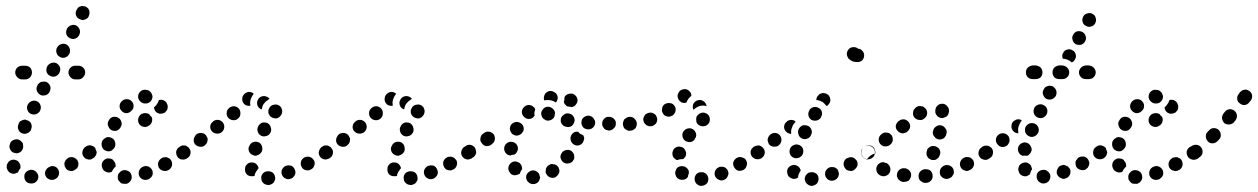

<svg xmlns="http://www.w3.org/2000/svg" viewBox="-20 -578 4135 631"><path d="M82 25H83Q93 25 99 19Q106 12 106 3Q106 -2 104 -6Q102 -10 99 -13Q96 -16 92 -18Q88 -20 83 -20H82Q78 -20 74 -18Q69 -16 66 -13Q63 -10 61 -6Q60 -2 60 3Q60 12 66 19Q73 25 82 25ZM167 7Q170 4 172 0Q174 -4 174 -8Q175 -12 173 -17Q170 -26 162 -30Q154 -34 145 -31L144 -30Q135 -27 131 -19Q126 -11 129 -2Q132 7 141 11Q149 15 158 12H159Q163 10 167 7ZM18 -8Q9 -11 5 -19Q4 -20 4 -21Q2 -25 2 -29Q2 -34 3 -38Q5 -42 8 -46Q10 -49 15 -51Q23 -55 32 -52Q41 -49 45 -40Q45 -40 45 -40Q47 -37 47 -33Q48 -29 47 -25Q43 -20 40 -14Q40 -13 40 -13Q39 -12 38 -11Q36 -10 35 -10Q27 -5 18 -8ZM233 -25Q236 -29 237 -33Q238 -38 238 -42Q237 -46 235 -50Q230 -58 221 -61Q212 -63 204 -59L203 -58Q199 -56 196 -52Q194 -49 192 -44Q191 -40 192 -36Q192 -31 195 -27Q199 -19 208 -17Q217 -14 225 -19L226 -20Q230 -22 233 -25ZM293 -65Q295 -69 296 -73Q297 -77 296 -82Q295 -86 292 -90Q287 -98 278 -99Q269 -101 261 -95H260Q256 -92 254 -88Q252 -85 251 -80Q250 -76 251 -71Q252 -67 255 -63Q257 -60 261 -57Q265 -55 269 -54Q273 -53 278 -54Q282 -55 286 -58L287 -59Q291 -61 293 -65ZM13 -88Q9 -96 13 -105V-106Q16 -115 25 -118Q33 -122 42 -119Q46 -117 49 -114Q53 -111 55 -107Q56 -103 56 -98Q57 -94 55 -90V-89Q53 -84 50 -81Q47 -78 43 -76Q41 -75 39 -75Q37 -74 35 -74Q31 -75 26 -76Q26 -76 26 -76Q25 -76 25 -76Q17 -79 13 -88ZM40 -153Q43 -144 52 -140Q56 -139 60 -138Q65 -138 69 -140Q73 -141 76 -144Q80 -147 82 -151V-153Q86 -161 83 -170Q80 -179 71 -182Q67 -184 63 -185Q58 -185 54 -183Q50 -182 46 -179Q43 -176 41 -171V-170Q37 -162 40 -153ZM70 -217Q73 -208 81 -204Q90 -200 99 -203Q107 -206 112 -214V-215Q116 -224 113 -232Q110 -241 102 -245Q93 -249 85 -246Q76 -243 72 -235L71 -234Q67 -226 70 -217ZM101 -280Q104 -271 113 -266Q117 -264 121 -264Q125 -264 130 -265Q134 -266 137 -269Q141 -272 143 -276V-277Q148 -286 145 -295Q142 -303 134 -308Q130 -310 125 -310Q121 -310 116 -309Q112 -308 109 -305Q105 -302 103 -298V-297Q98 -288 101 -280ZM37 -324Q30 -331 30 -340Q30 -349 37 -356Q44 -362 53 -362H63Q72 -362 79 -356Q85 -349 85 -340Q85 -331 79 -324Q72 -317 63 -317H53Q44 -317 37 -324ZM253 -324Q260 -331 260 -340Q260 -349 253 -356Q247 -362 237 -362H228Q218 -362 212 -356Q205 -349 205 -340Q205 -331 212 -324Q218 -317 228 -317H237Q247 -317 253 -324ZM133 -342Q136 -333 144 -329Q153 -324 162 -327Q170 -330 175 -338V-339Q180 -348 177 -357Q174 -365 166 -370Q158 -374 149 -371Q140 -368 135 -360V-359Q131 -351 133 -342ZM165 -413Q164 -408 166 -404Q167 -400 170 -396Q173 -393 177 -391Q185 -386 194 -389Q203 -392 207 -400L208 -401Q210 -405 210 -410Q211 -414 209 -418Q208 -423 205 -426Q202 -430 198 -432Q190 -436 181 -433Q172 -430 168 -422L167 -421Q165 -417 165 -413ZM198 -466Q201 -457 209 -453Q218 -448 227 -451Q235 -454 240 -462V-463Q245 -472 242 -480Q239 -489 231 -494Q223 -498 214 -495Q205 -492 200 -484V-483Q196 -475 198 -466ZM230 -527Q234 -518 242 -515Q246 -513 250 -512Q255 -512 259 -514Q263 -515 267 -518Q270 -521 272 -525V-526Q276 -535 273 -544Q270 -552 262 -556Q257 -558 253 -558Q249 -559 244 -557Q240 -556 237 -553Q234 -550 232 -546L231 -544Q227 -536 230 -527Z M399 25Q403 23 406 20Q409 17 411 13Q413 9 413 5Q413 -5 407 -12Q400 -18 391 -19H390Q380 -19 374 -12Q367 -6 367 3Q367 8 368 12Q370 16 373 19Q376 23 380 25Q384 26 389 26H390Q395 27 399 25ZM474 7Q478 4 480 0Q482 -4 482 -8Q482 -13 481 -17Q477 -26 469 -30Q461 -34 452 -31L450 -30Q442 -27 438 -19Q434 -10 437 -1Q440 7 448 11Q457 15 465 12H467Q471 10 474 7ZM336 -11Q331 -12 327 -14Q323 -16 320 -19Q317 -23 316 -27Q316 -28 315 -29Q313 -38 317 -46Q322 -54 331 -57Q335 -58 339 -57Q344 -57 348 -55Q352 -53 354 -49Q357 -46 359 -41Q359 -41 359 -40Q360 -38 360 -35Q360 -33 360 -30Q359 -29 358 -29Q351 -22 348 -14Q347 -13 346 -13Q345 -12 344 -12Q340 -11 336 -11ZM545 -33Q547 -42 543 -50Q541 -54 537 -57Q533 -59 529 -61Q525 -62 520 -61Q516 -61 512 -59L511 -58Q503 -53 500 -44Q498 -35 502 -27Q507 -19 516 -17Q525 -14 533 -19H534Q542 -24 545 -33ZM605 -73Q606 -82 601 -90Q596 -97 586 -99Q577 -100 570 -95L568 -94Q561 -89 559 -80Q558 -71 563 -63Q565 -59 569 -57Q573 -54 577 -54Q582 -53 586 -54Q591 -55 594 -57L595 -58Q603 -64 605 -73ZM294 -66Q297 -69 297 -74Q298 -76 298 -77Q298 -79 297 -81Q294 -86 293 -92Q290 -95 287 -97Q283 -99 279 -100Q275 -101 270 -100Q266 -99 262 -96L261 -95Q257 -93 255 -89Q253 -85 252 -81Q251 -77 252 -72Q253 -68 256 -64Q261 -56 270 -55Q279 -53 287 -59H288Q292 -62 294 -66ZM318 -90Q323 -83 333 -81Q337 -80 341 -81Q346 -82 349 -85Q353 -88 355 -91Q358 -95 359 -100V-101Q360 -110 355 -118Q350 -125 340 -127Q331 -129 324 -123Q316 -118 314 -109V-107Q313 -98 318 -90ZM336 -163Q339 -154 347 -150Q356 -146 365 -149Q373 -153 377 -161L378 -163Q382 -171 378 -180Q375 -188 367 -192Q358 -196 349 -193Q341 -190 337 -181L336 -180Q332 -171 336 -163ZM479 -177Q482 -186 478 -194Q474 -197 472 -200Q471 -201 471 -202Q466 -206 459 -206Q453 -207 447 -204H446Q438 -199 435 -191Q432 -182 436 -173Q440 -165 449 -162Q458 -159 466 -163L467 -164Q476 -168 479 -177ZM530 -234Q529 -238 526 -242Q524 -245 520 -247Q516 -250 511 -250Q509 -250 507 -250Q504 -250 502 -249Q502 -249 502 -248Q499 -239 493 -232Q490 -228 486 -225Q487 -217 492 -211Q497 -206 505 -204Q509 -204 514 -205Q518 -206 522 -208Q525 -211 528 -215Q530 -218 531 -223Q531 -224 531 -225Q532 -230 530 -234ZM373 -229Q373 -220 380 -213Q383 -210 387 -208Q391 -206 395 -206Q400 -206 404 -208Q408 -210 411 -213L412 -214Q419 -220 419 -230Q419 -239 412 -246Q406 -252 397 -252Q387 -252 381 -246L380 -245Q373 -238 373 -229ZM439 -275Q433 -267 434 -258Q435 -249 443 -243Q450 -237 459 -238H461Q470 -239 476 -246Q482 -254 481 -263Q480 -267 478 -271Q476 -275 472 -278Q469 -281 465 -282Q460 -283 456 -283H454Q445 -282 439 -275Z M873 27Q877 25 880 21Q882 18 884 13Q885 9 884 4Q883 -5 876 -11Q868 -16 859 -15H858Q849 -14 843 -7Q837 1 839 10Q839 14 841 18Q843 22 847 25Q851 28 855 29Q859 30 864 30H865Q869 29 873 27ZM944 4Q947 1 949 -3Q951 -7 951 -12Q951 -16 949 -20Q946 -29 938 -33Q929 -36 920 -33H919Q915 -31 912 -28Q909 -25 907 -21Q905 -17 905 -12Q905 -8 907 -3Q910 5 919 9Q927 13 936 9H937Q941 7 944 4ZM793 -3Q786 -9 785 -19Q785 -19 785 -20Q785 -24 786 -29Q787 -33 790 -36Q793 -40 797 -42Q801 -44 805 -44Q814 -45 821 -40Q828 -34 830 -25Q827 -23 826 -20Q820 -13 817 -4Q817 -2 817 0Q815 0 813 1Q812 1 810 1Q801 2 793 -3ZM1013 -34Q1016 -43 1012 -51Q1009 -55 1006 -58Q1003 -61 998 -62Q994 -64 990 -63Q985 -63 981 -61L980 -60Q972 -56 969 -47Q967 -38 971 -30Q973 -26 976 -23Q980 -20 984 -19Q988 -18 993 -18Q997 -18 1001 -21H1002Q1010 -25 1013 -34ZM1073 -73Q1075 -82 1069 -90Q1067 -94 1063 -96Q1059 -98 1055 -99Q1050 -100 1046 -99Q1042 -98 1038 -95H1037Q1030 -89 1028 -80Q1026 -71 1032 -63Q1034 -60 1038 -57Q1042 -55 1047 -54Q1051 -53 1055 -55Q1060 -56 1063 -58L1064 -59Q1072 -64 1073 -73ZM603 -65Q605 -69 606 -74Q607 -78 606 -82Q605 -87 602 -90Q600 -94 596 -96Q592 -99 588 -100Q583 -100 579 -100Q575 -99 571 -96L570 -95Q563 -90 561 -81Q559 -72 565 -64Q567 -60 571 -58Q575 -56 579 -55Q583 -54 588 -55Q592 -56 596 -59H597Q600 -62 603 -65ZM799 -79Q803 -71 812 -68Q816 -66 821 -66Q825 -67 829 -69Q833 -71 836 -74Q839 -77 841 -81V-82Q843 -87 842 -91Q842 -95 840 -100Q838 -104 835 -107Q832 -110 828 -111Q819 -114 810 -110Q802 -106 799 -97L798 -96Q795 -88 799 -79ZM659 -107Q662 -111 662 -116Q663 -120 662 -124Q660 -129 658 -132Q652 -140 643 -141Q634 -142 626 -137L625 -136Q622 -133 620 -129Q617 -125 617 -121Q616 -117 617 -112Q618 -108 621 -104Q627 -97 636 -96Q645 -94 653 -100V-101Q657 -103 659 -107ZM827 -146Q829 -137 838 -132Q846 -128 855 -131Q864 -133 868 -141L869 -142Q873 -150 870 -159Q868 -168 860 -173Q851 -177 842 -175Q834 -172 829 -164V-163Q824 -155 827 -146ZM717 -159Q718 -168 712 -176Q706 -183 697 -184Q688 -185 680 -179V-178Q672 -173 671 -163Q670 -154 676 -147Q682 -140 691 -139Q701 -138 708 -143L709 -144Q716 -150 717 -159ZM770 -204Q771 -214 765 -221Q759 -228 749 -229Q740 -229 733 -223L732 -222Q725 -216 725 -207Q724 -198 730 -191Q736 -184 746 -183Q755 -182 762 -188L763 -189Q770 -195 770 -204ZM862 -216Q862 -212 862 -207Q863 -203 866 -199Q868 -195 872 -193Q880 -188 889 -189Q898 -191 903 -199L904 -200Q906 -203 907 -208Q908 -212 907 -217Q906 -221 904 -225Q901 -228 898 -231Q890 -236 881 -234Q872 -233 866 -225V-224Q863 -220 862 -216ZM860 -249Q863 -252 866 -253Q864 -255 862 -257Q860 -258 858 -260H857Q849 -264 840 -261Q831 -258 827 -249Q823 -241 826 -232Q829 -223 838 -219H839Q839 -219 839 -219Q840 -219 840 -218Q840 -220 841 -221Q842 -230 847 -237L848 -238Q853 -245 860 -249ZM776 -252Q776 -262 782 -268L783 -269Q789 -275 798 -276Q807 -276 814 -270Q810 -265 807 -259Q803 -251 802 -243Q802 -236 803 -231Q798 -229 792 -231Q786 -232 782 -237Q776 -243 776 -252Z M1341 27Q1345 25 1348 21Q1350 18 1352 13Q1353 9 1352 4Q1351 -5 1344 -11Q1336 -16 1327 -15H1326Q1317 -14 1311 -7Q1305 1 1307 10Q1307 14 1309 18Q1311 22 1315 25Q1319 28 1323 29Q1327 30 1332 30H1333Q1337 29 1341 27ZM1412 4Q1415 1 1417 -3Q1419 -7 1419 -12Q1419 -16 1417 -20Q1414 -29 1406 -33Q1397 -36 1388 -33H1387Q1383 -31 1380 -28Q1377 -25 1375 -21Q1373 -17 1373 -12Q1373 -8 1375 -3Q1378 5 1387 9Q1395 13 1404 9H1405Q1409 7 1412 4ZM1261 -3Q1254 -9 1253 -19Q1253 -19 1253 -20Q1253 -24 1254 -29Q1255 -33 1258 -36Q1261 -40 1265 -42Q1269 -44 1273 -44Q1282 -45 1289 -40Q1296 -34 1298 -25Q1295 -23 1294 -20Q1288 -13 1285 -4Q1285 -2 1285 0Q1283 0 1281 1Q1280 1 1278 1Q1269 2 1261 -3ZM1481 -34Q1484 -43 1480 -51Q1477 -55 1474 -58Q1471 -61 1466 -62Q1462 -64 1458 -63Q1453 -63 1449 -61L1448 -60Q1440 -56 1437 -47Q1435 -38 1439 -30Q1441 -26 1444 -23Q1448 -20 1452 -19Q1456 -18 1461 -18Q1465 -18 1469 -21H1470Q1478 -25 1481 -34ZM1541 -73Q1543 -82 1537 -90Q1535 -94 1531 -96Q1527 -98 1523 -99Q1518 -100 1514 -99Q1510 -98 1506 -95H1505Q1498 -89 1496 -80Q1494 -71 1500 -63Q1502 -60 1506 -57Q1510 -55 1515 -54Q1519 -53 1523 -55Q1528 -56 1531 -58L1532 -59Q1540 -64 1541 -73ZM1071 -65Q1073 -69 1074 -74Q1075 -78 1074 -82Q1073 -87 1070 -90Q1068 -94 1064 -96Q1060 -99 1056 -100Q1051 -100 1047 -100Q1043 -99 1039 -96L1038 -95Q1031 -90 1029 -81Q1027 -72 1033 -64Q1035 -60 1039 -58Q1043 -56 1047 -55Q1051 -54 1056 -55Q1060 -56 1064 -59H1065Q1068 -62 1071 -65ZM1267 -79Q1271 -71 1280 -68Q1284 -66 1289 -66Q1293 -67 1297 -69Q1301 -71 1304 -74Q1307 -77 1309 -81V-82Q1311 -87 1310 -91Q1310 -95 1308 -100Q1306 -104 1303 -107Q1300 -110 1296 -111Q1287 -114 1278 -110Q1270 -106 1267 -97L1266 -96Q1263 -88 1267 -79ZM1127 -107Q1130 -111 1130 -116Q1131 -120 1130 -124Q1128 -129 1126 -132Q1120 -140 1111 -141Q1102 -142 1094 -137L1093 -136Q1090 -133 1088 -129Q1085 -125 1085 -121Q1084 -117 1085 -112Q1086 -108 1089 -104Q1095 -97 1104 -96Q1113 -94 1121 -100V-101Q1125 -103 1127 -107ZM1295 -146Q1297 -137 1306 -132Q1314 -128 1323 -131Q1332 -133 1336 -141L1337 -142Q1341 -150 1338 -159Q1336 -168 1328 -173Q1319 -177 1310 -175Q1302 -172 1297 -164V-163Q1292 -155 1295 -146ZM1185 -159Q1186 -168 1180 -176Q1174 -183 1165 -184Q1156 -185 1148 -179V-178Q1140 -173 1139 -163Q1138 -154 1144 -147Q1150 -140 1159 -139Q1169 -138 1176 -143L1177 -144Q1184 -150 1185 -159ZM1238 -204Q1239 -214 1233 -221Q1227 -228 1217 -229Q1208 -229 1201 -223L1200 -222Q1193 -216 1193 -207Q1192 -198 1198 -191Q1204 -184 1214 -183Q1223 -182 1230 -188L1231 -189Q1238 -195 1238 -204ZM1330 -216Q1330 -212 1330 -207Q1331 -203 1334 -199Q1336 -195 1340 -193Q1348 -188 1357 -189Q1366 -191 1371 -199L1372 -200Q1374 -203 1375 -208Q1376 -212 1375 -217Q1374 -221 1372 -225Q1369 -228 1366 -231Q1358 -236 1349 -234Q1340 -233 1334 -225V-224Q1331 -220 1330 -216ZM1328 -249Q1331 -252 1334 -253Q1332 -255 1330 -257Q1328 -258 1326 -260H1325Q1317 -264 1308 -261Q1299 -258 1295 -249Q1291 -241 1294 -232Q1297 -223 1306 -219H1307Q1307 -219 1307 -219Q1308 -219 1308 -218Q1308 -220 1309 -221Q1310 -230 1315 -237L1316 -238Q1321 -245 1328 -249ZM1244 -252Q1244 -262 1250 -268L1251 -269Q1257 -275 1266 -276Q1275 -276 1282 -270Q1278 -265 1275 -259Q1271 -251 1270 -243Q1270 -236 1271 -231Q1266 -229 1260 -231Q1254 -232 1250 -237Q1244 -243 1244 -252Z M1748 21Q1741 27 1732 27H1731Q1727 27 1723 25Q1719 24 1716 20Q1712 17 1711 13Q1709 9 1709 4Q1709 -5 1716 -11Q1723 -18 1732 -18Q1737 -18 1741 -16Q1745 -14 1748 -11Q1749 -10 1750 -9Q1751 -8 1752 -6Q1753 -2 1754 2Q1754 3 1755 3Q1755 4 1755 5Q1754 14 1748 21ZM1814 -4Q1817 -7 1818 -12Q1819 -16 1818 -21Q1817 -25 1815 -29Q1814 -29 1814 -30Q1813 -31 1812 -32Q1812 -32 1812 -32Q1810 -35 1807 -36Q1804 -38 1800 -38Q1796 -39 1792 -39Q1787 -38 1784 -35H1783Q1779 -33 1777 -29Q1774 -25 1774 -21Q1773 -16 1773 -12Q1774 -8 1777 -4Q1782 4 1791 6Q1800 8 1808 3V2Q1812 0 1814 -4ZM1678 -3Q1674 -2 1670 -2Q1665 -3 1661 -5Q1658 -8 1655 -11V-12Q1649 -19 1651 -29Q1653 -38 1660 -43Q1664 -46 1668 -47Q1672 -48 1677 -47Q1681 -46 1685 -44Q1689 -42 1691 -38H1692Q1694 -34 1695 -30Q1696 -26 1696 -22Q1692 -18 1690 -12Q1689 -10 1689 -8Q1688 -8 1688 -7Q1687 -7 1686 -6Q1683 -4 1678 -3ZM1863 -49V-50Q1866 -53 1867 -57Q1868 -62 1867 -66Q1867 -71 1864 -75Q1862 -78 1859 -81Q1851 -87 1842 -85Q1833 -84 1827 -77V-76Q1821 -69 1822 -60Q1824 -51 1831 -45Q1839 -39 1848 -41Q1857 -42 1863 -49ZM1541 -67Q1544 -71 1545 -75Q1545 -80 1544 -84Q1543 -89 1541 -92Q1536 -100 1526 -102Q1517 -103 1510 -98L1506 -95Q1502 -93 1500 -89Q1498 -85 1497 -81Q1496 -77 1497 -72Q1498 -68 1501 -64Q1506 -56 1515 -55Q1524 -53 1532 -59L1535 -61Q1539 -63 1541 -67ZM1642 -75Q1636 -83 1637 -92Q1638 -101 1645 -107Q1653 -113 1662 -112Q1671 -111 1677 -104Q1683 -97 1682 -88V-87Q1681 -82 1678 -77Q1675 -72 1670 -70Q1666 -69 1662 -69Q1660 -68 1658 -67Q1658 -67 1658 -67Q1658 -67 1657 -67Q1648 -68 1642 -75ZM1603 -111Q1606 -115 1606 -119Q1607 -124 1606 -128Q1605 -133 1603 -136Q1600 -140 1596 -142Q1592 -145 1588 -145Q1584 -146 1579 -145Q1575 -144 1571 -141L1568 -139Q1560 -134 1559 -124Q1557 -115 1563 -108Q1568 -100 1577 -98Q1586 -97 1594 -102L1597 -105Q1601 -107 1603 -111ZM1898 -115V-116Q1900 -120 1900 -124Q1899 -129 1897 -133Q1895 -134 1894 -135Q1885 -138 1880 -145Q1879 -145 1878 -145Q1871 -146 1865 -142Q1858 -137 1856 -130Q1854 -126 1855 -121Q1855 -117 1857 -113Q1859 -109 1862 -106Q1865 -103 1870 -101Q1878 -98 1887 -102Q1895 -106 1898 -115ZM1657 -148Q1654 -156 1658 -165Q1662 -173 1671 -176Q1680 -179 1688 -175Q1697 -171 1700 -162Q1703 -154 1699 -145H1698Q1695 -138 1688 -135Q1681 -131 1673 -133Q1672 -133 1671 -134Q1670 -134 1670 -134Q1669 -134 1668 -135Q1660 -139 1657 -148ZM2058 -150Q2062 -152 2066 -155Q2069 -158 2070 -162Q2072 -167 2072 -171Q2072 -180 2066 -187Q2059 -193 2050 -194H2049Q2045 -194 2041 -192Q2037 -190 2033 -187Q2030 -184 2029 -180Q2027 -175 2027 -171Q2027 -167 2029 -162Q2030 -158 2033 -155Q2037 -152 2041 -150Q2045 -149 2049 -149H2050Q2054 -148 2058 -150ZM1997 -156Q2004 -162 2004 -171Q2004 -176 2003 -180Q2001 -184 1998 -187Q1995 -191 1991 -192Q1987 -194 1982 -194Q1972 -195 1966 -188Q1959 -182 1959 -172Q1959 -168 1960 -164Q1962 -160 1965 -156Q1968 -153 1972 -151Q1976 -150 1981 -149Q1990 -149 1997 -156ZM1928 -158Q1935 -164 1936 -173Q1936 -178 1935 -182Q1933 -186 1930 -190Q1928 -193 1924 -195Q1920 -197 1915 -198Q1905 -198 1898 -192Q1891 -186 1891 -177Q1890 -172 1892 -168Q1893 -164 1896 -160Q1899 -157 1903 -155Q1907 -153 1911 -153H1912Q1921 -152 1928 -158ZM1859 -164Q1866 -170 1868 -179Q1869 -183 1868 -188Q1867 -192 1864 -196Q1862 -200 1858 -202Q1854 -204 1850 -205H1849Q1840 -207 1833 -201Q1825 -196 1823 -187Q1823 -182 1823 -178Q1824 -174 1827 -170Q1830 -166 1833 -164Q1837 -162 1842 -161Q1851 -159 1859 -164ZM1785 -182Q1776 -180 1769 -186H1768Q1761 -191 1759 -201Q1757 -210 1763 -217Q1768 -225 1777 -227Q1787 -228 1794 -223Q1800 -219 1803 -212Q1805 -206 1803 -199Q1803 -197 1802 -195Q1802 -194 1801 -193Q1801 -192 1800 -191Q1795 -184 1785 -182ZM1734 -194Q1727 -187 1718 -187Q1709 -187 1702 -194Q1695 -201 1695 -210Q1695 -219 1702 -226Q1709 -233 1718 -233Q1727 -233 1734 -226Q1736 -225 1737 -223Q1738 -221 1739 -219Q1738 -217 1738 -215Q1735 -206 1737 -198Q1736 -197 1735 -196Q1735 -195 1734 -194ZM1842 -230Q1839 -233 1836 -236Q1834 -239 1833 -243Q1835 -248 1835 -254Q1835 -256 1835 -258Q1836 -259 1836 -260Q1837 -261 1837 -262Q1843 -269 1852 -270Q1861 -272 1869 -266Q1876 -261 1878 -251Q1879 -242 1873 -235Q1871 -231 1867 -229Q1864 -227 1859 -226Q1856 -227 1853 -227Q1849 -228 1845 -228Q1844 -228 1844 -229Q1843 -229 1842 -230ZM1770 -267Q1774 -275 1783 -278Q1792 -281 1800 -276Q1809 -272 1812 -263Q1813 -259 1813 -255Q1812 -250 1810 -246Q1810 -245 1809 -244Q1808 -242 1807 -241Q1800 -246 1792 -248Q1783 -250 1774 -249Q1771 -248 1769 -248Q1769 -248 1769 -249Q1769 -249 1768 -249Q1766 -258 1770 -267Z M2296 30Q2300 28 2303 25Q2306 22 2307 17Q2308 13 2308 9Q2307 -1 2300 -7Q2293 -13 2284 -12H2283Q2274 -12 2268 -5Q2262 3 2263 12Q2263 16 2265 20Q2267 24 2270 27Q2274 30 2278 32Q2282 33 2287 33Q2292 32 2296 30ZM2372 0Q2376 -8 2372 -17Q2371 -21 2367 -24Q2364 -27 2360 -29Q2356 -30 2351 -30Q2347 -30 2343 -29L2342 -28Q2334 -25 2330 -16Q2327 -7 2330 1Q2332 5 2335 8Q2338 11 2343 13Q2347 15 2351 15Q2356 15 2360 13Q2369 9 2372 0ZM2222 13Q2212 13 2206 7L2205 6Q2202 3 2201 -1Q2199 -5 2199 -10Q2199 -14 2201 -18Q2202 -22 2205 -26Q2212 -32 2221 -32Q2231 -32 2237 -26L2238 -25Q2241 -22 2243 -18Q2244 -14 2244 -9Q2244 -9 2244 -9Q2244 -9 2244 -9Q2243 -6 2242 -3Q2241 0 2241 3Q2240 4 2239 5Q2238 6 2238 7Q2231 13 2222 13ZM2434 -34Q2437 -43 2432 -51Q2430 -55 2426 -58Q2422 -60 2418 -61Q2414 -62 2409 -62Q2405 -61 2401 -59Q2393 -54 2390 -45Q2388 -36 2393 -28Q2395 -24 2399 -21Q2402 -18 2406 -17Q2411 -16 2415 -17Q2420 -18 2424 -20Q2432 -25 2434 -34ZM2198 -56Q2194 -59 2192 -63Q2190 -67 2190 -71Q2189 -76 2191 -80V-81Q2194 -90 2202 -94Q2210 -98 2219 -95Q2224 -94 2227 -91Q2230 -88 2232 -84Q2234 -80 2235 -76Q2235 -71 2234 -67Q2233 -63 2230 -60Q2228 -57 2225 -55Q2223 -55 2221 -55Q2213 -55 2206 -52Q2206 -52 2206 -52Q2205 -52 2205 -52Q2201 -53 2198 -56ZM2483 -58V-59Q2491 -64 2492 -73Q2494 -82 2488 -90Q2486 -94 2482 -96Q2478 -98 2474 -99Q2469 -100 2465 -99Q2461 -98 2457 -95Q2449 -90 2447 -81Q2446 -71 2451 -64Q2454 -60 2458 -58Q2461 -55 2466 -55Q2470 -54 2474 -55Q2479 -56 2483 -58ZM2223 -139Q2222 -135 2223 -130Q2223 -126 2226 -122Q2228 -118 2232 -115Q2235 -113 2240 -112Q2244 -111 2248 -111Q2253 -112 2257 -114Q2260 -116 2263 -120V-121Q2269 -128 2268 -137Q2266 -146 2259 -152Q2251 -158 2242 -156Q2233 -155 2227 -147Q2224 -143 2223 -139ZM2059 -150Q2063 -152 2067 -155Q2070 -158 2071 -162Q2073 -167 2073 -171Q2073 -180 2066 -187Q2060 -194 2051 -194L2050 -193Q2045 -193 2041 -192Q2037 -190 2034 -187Q2031 -184 2029 -180Q2027 -175 2028 -171Q2028 -162 2034 -155Q2041 -148 2050 -148L2051 -149Q2055 -149 2059 -150ZM2269 -194Q2268 -190 2268 -185Q2268 -181 2269 -176Q2271 -172 2274 -169Q2281 -163 2290 -163Q2300 -163 2306 -169L2307 -170Q2313 -176 2313 -186Q2313 -195 2307 -201Q2303 -205 2299 -206Q2295 -208 2291 -208Q2286 -208 2282 -206Q2278 -205 2275 -201H2274Q2271 -198 2269 -194ZM2138 -176Q2142 -185 2138 -194Q2137 -198 2134 -201Q2131 -204 2126 -206Q2122 -208 2118 -208Q2113 -208 2109 -206Q2105 -205 2101 -202Q2098 -198 2096 -194Q2094 -190 2094 -186Q2094 -181 2096 -177Q2097 -173 2101 -170Q2104 -166 2108 -165Q2112 -163 2116 -163Q2121 -163 2125 -164L2126 -165Q2134 -168 2138 -176ZM2200 -213Q2202 -222 2197 -230Q2194 -234 2191 -236Q2187 -239 2182 -239Q2178 -240 2174 -239Q2169 -239 2166 -236H2165Q2157 -231 2156 -221Q2154 -212 2159 -205Q2161 -201 2165 -198Q2169 -196 2173 -195Q2178 -194 2182 -195Q2186 -196 2190 -198L2191 -199Q2198 -204 2200 -213ZM2276 -249Q2285 -251 2292 -245H2293Q2297 -242 2299 -238Q2302 -234 2302 -229Q2297 -231 2291 -231Q2281 -231 2273 -227Q2265 -223 2259 -217Q2256 -223 2257 -229Q2257 -235 2261 -240Q2267 -248 2276 -249ZM2207 -260Q2206 -269 2212 -276V-277Q2218 -284 2228 -285Q2237 -286 2244 -280Q2247 -277 2250 -273Q2252 -269 2252 -265Q2252 -264 2252 -264Q2252 -264 2252 -263Q2247 -259 2243 -254Q2238 -248 2236 -241Q2231 -239 2225 -240Q2219 -241 2215 -245Q2208 -251 2207 -260Z M2658 30Q2662 28 2665 25Q2668 21 2669 17Q2671 13 2670 8Q2670 -1 2663 -7Q2655 -13 2646 -12H2645Q2641 -12 2637 -10Q2633 -8 2630 -4Q2627 -1 2626 3Q2624 8 2625 12Q2626 21 2633 27Q2640 33 2649 33H2650Q2654 32 2658 30ZM2735 2Q2739 -7 2735 -15Q2734 -20 2731 -23Q2727 -26 2723 -28Q2719 -29 2715 -29Q2710 -29 2706 -28L2705 -27Q2697 -24 2693 -15Q2690 -7 2693 2Q2695 6 2698 9Q2701 13 2705 14Q2709 16 2714 16Q2718 16 2723 14Q2732 10 2735 2ZM2588 10Q2583 9 2579 7Q2575 5 2572 2Q2569 -2 2568 -6Q2568 -6 2568 -7Q2565 -16 2569 -24Q2574 -32 2583 -35Q2592 -38 2600 -33Q2608 -29 2611 -20Q2611 -20 2611 -20Q2611 -19 2611 -18Q2611 -18 2611 -17Q2607 -11 2604 -3Q2603 1 2603 5Q2601 6 2600 7Q2598 8 2596 9Q2592 10 2588 10ZM2798 -34Q2800 -43 2795 -51Q2792 -54 2789 -57Q2785 -60 2781 -61Q2777 -62 2772 -61Q2768 -60 2764 -58H2763Q2755 -53 2753 -44Q2751 -35 2756 -27Q2758 -23 2762 -20Q2765 -18 2770 -17Q2774 -16 2779 -16Q2783 -17 2787 -19V-20Q2795 -25 2798 -34ZM2855 -73Q2857 -82 2851 -90Q2849 -94 2845 -96Q2841 -98 2837 -99Q2832 -100 2828 -99Q2824 -98 2820 -95Q2812 -90 2810 -81Q2809 -71 2814 -64Q2817 -60 2820 -58Q2824 -55 2829 -54Q2833 -54 2837 -55Q2842 -56 2845 -58L2846 -59Q2854 -64 2855 -73ZM2490 -65Q2492 -69 2493 -73Q2494 -78 2493 -82Q2492 -87 2489 -90Q2487 -94 2483 -96Q2479 -99 2475 -100Q2470 -100 2466 -99Q2461 -98 2458 -96H2457Q2454 -93 2451 -89Q2449 -85 2448 -81Q2447 -77 2448 -72Q2449 -68 2451 -64Q2454 -61 2458 -58Q2462 -56 2466 -55Q2470 -54 2475 -55Q2479 -56 2483 -58V-59Q2487 -61 2490 -65ZM2577 -70Q2573 -79 2576 -88Q2579 -97 2588 -101Q2596 -105 2605 -102Q2609 -101 2612 -98Q2616 -95 2618 -91Q2620 -87 2620 -82Q2620 -78 2619 -74V-73Q2616 -66 2610 -62Q2604 -58 2597 -58Q2595 -58 2593 -58Q2592 -58 2592 -58Q2591 -59 2591 -59Q2590 -59 2590 -59Q2581 -62 2577 -70ZM2548 -116Q2549 -125 2544 -132Q2538 -140 2529 -141Q2520 -142 2512 -136Q2508 -133 2506 -129Q2504 -126 2503 -121Q2502 -117 2504 -112Q2505 -108 2507 -104Q2513 -97 2522 -96Q2532 -95 2539 -100L2540 -101Q2547 -107 2548 -116ZM2604 -137Q2606 -128 2615 -123Q2623 -119 2632 -122Q2641 -125 2645 -133V-134Q2650 -142 2647 -151Q2644 -160 2636 -164Q2627 -168 2618 -166Q2610 -163 2605 -154Q2601 -146 2604 -137ZM2595 -178Q2593 -180 2590 -182Q2586 -183 2583 -184Q2578 -184 2574 -183Q2570 -182 2566 -179V-178Q2558 -173 2557 -163Q2556 -154 2562 -147Q2565 -143 2569 -141Q2573 -139 2577 -138Q2578 -138 2579 -138Q2579 -138 2580 -138Q2580 -143 2580 -148Q2581 -156 2585 -164V-165Q2589 -172 2595 -178ZM2637 -198Q2639 -189 2647 -184Q2655 -180 2664 -182Q2673 -184 2678 -192V-193Q2683 -201 2681 -210Q2679 -219 2671 -223Q2663 -228 2654 -226Q2645 -224 2640 -216V-215Q2635 -207 2637 -198ZM2665 -259Q2667 -263 2671 -266V-267Q2675 -270 2679 -271Q2683 -273 2687 -272Q2692 -272 2696 -270Q2700 -268 2703 -265Q2709 -258 2709 -248Q2708 -239 2701 -233V-232Q2700 -232 2699 -231Q2698 -230 2696 -230Q2696 -230 2695 -231Q2690 -238 2683 -243Q2675 -247 2667 -249Q2665 -249 2663 -249Q2663 -249 2663 -250Q2663 -250 2663 -251Q2663 -255 2665 -259ZM2814 -411Q2820 -405 2820 -396Q2820 -387 2814 -380Q2807 -374 2798 -374Q2790 -374 2783 -376Q2776 -379 2770 -384Q2764 -391 2763 -400Q2763 -409 2769 -416Q2775 -423 2784 -423Q2793 -424 2800 -418Q2808 -418 2814 -411Z M3040 15Q3046 8 3045 -1Q3045 -6 3043 -10Q3041 -14 3038 -17Q3034 -20 3030 -21Q3026 -22 3021 -22H3020Q3010 -21 3004 -14Q2998 -7 2999 2Q2999 7 3001 11Q3003 15 3006 17Q3010 20 3014 22Q3018 23 3023 23H3025Q3034 22 3040 15ZM2958 19Q2962 18 2966 16Q2969 13 2971 9Q2974 5 2974 1Q2976 -8 2970 -16Q2964 -23 2955 -25H2953Q2944 -26 2937 -21Q2929 -15 2928 -6Q2927 -1 2928 3Q2930 7 2932 11Q2935 14 2939 17Q2943 19 2947 20H2949Q2953 20 2958 19ZM3107 4Q3110 1 3112 -3Q3115 -6 3115 -11Q3115 -15 3114 -20Q3111 -29 3103 -33Q3095 -37 3086 -35L3084 -34Q3080 -33 3077 -30Q3073 -27 3071 -23Q3069 -19 3069 -15Q3068 -10 3069 -6Q3072 3 3080 7Q3089 12 3097 9L3099 8Q3103 7 3107 4ZM2891 0Q2900 -3 2904 -11Q2908 -20 2905 -29Q2902 -37 2894 -42H2892Q2888 -44 2884 -45Q2879 -45 2875 -44Q2871 -42 2867 -39Q2864 -36 2862 -32Q2858 -24 2861 -15Q2864 -6 2872 -2L2874 -1Q2882 3 2891 0ZM3180 -33Q3183 -41 3179 -50Q3177 -54 3173 -57Q3170 -60 3166 -61Q3161 -62 3157 -62Q3153 -62 3149 -60L3147 -59Q3139 -55 3136 -46Q3133 -37 3137 -29Q3139 -25 3142 -22Q3145 -19 3150 -18Q3154 -16 3158 -16Q3163 -17 3167 -19L3169 -20Q3177 -24 3180 -33ZM3026 -67Q3029 -58 3038 -54Q3042 -52 3046 -52Q3051 -52 3055 -53Q3059 -55 3062 -58Q3066 -61 3067 -65L3068 -67Q3072 -75 3069 -84Q3066 -92 3057 -96Q3053 -98 3049 -98Q3044 -99 3040 -97Q3036 -96 3033 -93Q3029 -90 3027 -86V-84Q3023 -75 3026 -67ZM3242 -72Q3243 -81 3238 -89Q3233 -97 3223 -98Q3214 -100 3207 -94L3205 -93Q3202 -91 3199 -87Q3197 -83 3196 -79Q3195 -74 3196 -70Q3197 -66 3200 -62Q3202 -58 3206 -56Q3210 -54 3214 -53Q3219 -52 3223 -53Q3227 -54 3231 -57L3233 -58Q3240 -63 3242 -72ZM2811 -72Q2810 -77 2811 -81Q2812 -85 2814 -89Q2816 -93 2820 -95L2822 -96Q2829 -102 2838 -100Q2848 -99 2853 -91Q2855 -87 2856 -83Q2857 -79 2857 -74Q2849 -72 2843 -68Q2836 -64 2831 -57Q2830 -56 2830 -55Q2825 -55 2821 -58Q2817 -60 2815 -64Q2812 -68 2811 -72ZM2914 -117Q2915 -126 2910 -134Q2907 -137 2903 -140Q2899 -142 2895 -142Q2890 -143 2886 -142Q2882 -141 2878 -138L2877 -137Q2869 -131 2868 -122Q2867 -113 2872 -106Q2878 -98 2887 -97Q2896 -96 2904 -101L2905 -102Q2913 -108 2914 -117ZM3046 -147V-146Q3044 -137 3050 -130Q3055 -122 3064 -120Q3068 -119 3073 -120Q3077 -121 3081 -123Q3085 -126 3087 -130Q3090 -133 3090 -138L3091 -140Q3093 -149 3087 -156Q3082 -164 3073 -166Q3064 -168 3056 -162Q3048 -157 3047 -148ZM2971 -160Q2972 -170 2966 -177Q2963 -181 2959 -183Q2956 -185 2951 -186Q2947 -186 2942 -185Q2938 -184 2935 -181L2933 -180Q2926 -174 2924 -165Q2923 -156 2929 -149Q2932 -145 2936 -143Q2939 -141 2944 -140Q2948 -139 2953 -141Q2957 -142 2961 -144L2962 -146Q2969 -151 2971 -160ZM3027 -204Q3028 -214 3022 -221Q3019 -224 3015 -227Q3011 -229 3007 -229Q3003 -230 2998 -229Q2994 -228 2990 -225L2989 -224Q2986 -221 2983 -217Q2981 -213 2981 -209Q2980 -204 2981 -200Q2982 -196 2985 -192Q2991 -185 3000 -184Q3010 -182 3017 -188L3018 -189Q3026 -195 3027 -204ZM3055 -205Q3057 -200 3060 -197Q3063 -194 3067 -192Q3071 -190 3076 -190Q3080 -190 3084 -192Q3088 -193 3092 -196Q3095 -199 3097 -204Q3098 -208 3099 -212V-214Q3099 -223 3092 -230Q3086 -237 3077 -237Q3067 -237 3061 -231Q3054 -224 3054 -215V-213Q3053 -209 3055 -205Z M3426 18Q3432 11 3432 1Q3432 -3 3430 -7Q3428 -11 3424 -14Q3421 -17 3417 -19Q3413 -20 3408 -20Q3399 -19 3392 -13Q3386 -6 3387 4Q3387 8 3389 12Q3391 16 3394 19Q3398 22 3402 24Q3406 25 3410 25H3411Q3420 24 3426 18ZM3496 -4Q3500 -12 3497 -21Q3495 -25 3492 -28Q3489 -32 3485 -33Q3481 -35 3476 -36Q3472 -36 3468 -34H3467Q3463 -33 3460 -30Q3457 -26 3455 -22Q3453 -18 3453 -14Q3452 -9 3454 -5Q3456 -1 3459 2Q3462 6 3466 7Q3470 9 3474 10Q3479 10 3483 8Q3492 5 3496 -4ZM3345 1Q3335 -1 3330 -9Q3328 -13 3327 -17Q3326 -22 3327 -26Q3328 -30 3330 -34Q3333 -38 3336 -40Q3344 -45 3353 -44Q3362 -42 3368 -34Q3369 -31 3370 -28Q3371 -25 3372 -22Q3368 -17 3367 -12Q3365 -9 3365 -5Q3364 -5 3363 -4Q3362 -3 3361 -3Q3354 3 3345 1ZM3555 -27Q3557 -31 3559 -35Q3560 -39 3560 -44Q3559 -48 3557 -52Q3553 -60 3544 -63Q3535 -65 3526 -61Q3522 -59 3520 -55Q3517 -52 3515 -48Q3514 -43 3515 -39Q3515 -34 3517 -30Q3522 -22 3531 -20Q3539 -17 3548 -21Q3552 -24 3555 -27ZM3617 -73Q3619 -82 3613 -90Q3611 -94 3607 -96Q3603 -98 3599 -99Q3594 -100 3590 -99Q3586 -98 3582 -95Q3574 -90 3573 -81Q3571 -72 3576 -64Q3579 -60 3583 -58Q3586 -55 3591 -55Q3595 -54 3600 -55Q3604 -56 3608 -58V-59Q3615 -64 3617 -73ZM3243 -73Q3245 -82 3240 -90Q3237 -94 3233 -96Q3230 -99 3225 -99Q3221 -100 3216 -99Q3212 -98 3208 -96V-95Q3200 -90 3199 -81Q3197 -72 3203 -64Q3205 -60 3209 -58Q3213 -56 3217 -55Q3221 -54 3226 -55Q3230 -56 3234 -59Q3242 -64 3243 -73ZM3326 -93Q3327 -98 3330 -101Q3333 -105 3337 -107Q3341 -109 3345 -110Q3350 -110 3354 -109Q3363 -106 3367 -98Q3372 -90 3370 -81H3369Q3368 -76 3364 -72Q3361 -68 3356 -66Q3348 -67 3341 -66Q3332 -69 3328 -77Q3324 -85 3326 -93ZM3295 -107Q3298 -111 3298 -115Q3298 -120 3297 -124Q3296 -129 3293 -132Q3287 -139 3278 -140Q3269 -141 3261 -135Q3254 -129 3253 -120Q3252 -111 3258 -104Q3264 -96 3273 -95Q3282 -94 3290 -100Q3293 -103 3295 -107ZM3350 -142Q3354 -134 3362 -130Q3366 -128 3371 -128Q3375 -128 3380 -130Q3384 -132 3387 -135Q3390 -138 3392 -142Q3396 -151 3392 -160Q3389 -168 3380 -172Q3371 -175 3363 -172Q3354 -168 3350 -160Q3347 -151 3350 -142ZM3338 -182Q3336 -184 3333 -185Q3330 -186 3326 -186Q3322 -186 3318 -184Q3314 -182 3310 -179Q3304 -172 3304 -163Q3304 -154 3310 -147Q3313 -144 3317 -142Q3322 -140 3326 -140Q3326 -140 3327 -140Q3327 -140 3327 -140Q3326 -146 3326 -152Q3326 -161 3330 -168V-169Q3333 -176 3338 -182ZM3379 -223V-222Q3375 -214 3378 -205Q3381 -196 3390 -192Q3398 -188 3407 -191Q3416 -195 3420 -203Q3424 -212 3421 -220Q3418 -229 3409 -233Q3401 -237 3392 -234Q3383 -231 3379 -223ZM3410 -284Q3405 -275 3408 -267Q3411 -258 3419 -253Q3428 -249 3437 -252Q3445 -255 3450 -263Q3454 -272 3451 -281Q3448 -289 3440 -294Q3436 -296 3432 -296Q3427 -297 3423 -295Q3419 -294 3415 -291Q3412 -288 3410 -284ZM3400 -324Q3406 -331 3406 -340Q3406 -349 3400 -356Q3393 -362 3384 -363H3374Q3365 -362 3358 -356Q3351 -349 3352 -340Q3351 -331 3358 -324Q3365 -318 3374 -318H3384Q3393 -318 3400 -324ZM3487 -324Q3494 -331 3494 -340Q3494 -349 3487 -356Q3481 -362 3471 -363H3461Q3452 -362 3445 -356Q3439 -349 3439 -340Q3439 -331 3445 -324Q3452 -318 3461 -318H3471Q3481 -318 3487 -324ZM3574 -324Q3581 -331 3581 -340Q3581 -349 3574 -356Q3568 -362 3558 -363H3549Q3539 -362 3533 -356Q3526 -349 3526 -340Q3526 -331 3533 -324Q3539 -318 3549 -318H3558Q3568 -318 3574 -324ZM3474 -404Q3478 -413 3487 -415Q3496 -418 3504 -413Q3513 -409 3515 -400Q3518 -391 3513 -383Q3511 -379 3509 -377Q3506 -374 3502 -373Q3496 -379 3488 -382Q3480 -385 3473 -385Q3471 -390 3471 -395Q3471 -400 3474 -404ZM3505 -447Q3507 -438 3515 -433Q3524 -429 3533 -431Q3542 -434 3546 -442Q3551 -450 3548 -459Q3546 -468 3537 -473Q3529 -477 3520 -475Q3511 -472 3507 -464Q3502 -456 3505 -447ZM3538 -506Q3540 -497 3549 -493Q3557 -488 3566 -491Q3575 -493 3579 -501Q3584 -510 3581 -519Q3579 -528 3571 -532Q3563 -537 3554 -534Q3545 -532 3540 -524V-523Q3535 -515 3538 -506Z M3720 25Q3724 23 3727 20Q3730 17 3732 13Q3734 9 3734 5Q3734 -5 3728 -12Q3721 -18 3712 -19H3711Q3701 -19 3695 -12Q3688 -6 3688 3Q3688 8 3689 12Q3691 16 3694 19Q3697 23 3701 25Q3705 26 3710 26H3711Q3716 27 3720 25ZM3795 7Q3799 4 3801 0Q3803 -4 3803 -8Q3803 -13 3802 -17Q3798 -26 3790 -30Q3782 -34 3773 -31L3771 -30Q3763 -27 3759 -19Q3755 -10 3758 -1Q3761 7 3769 11Q3778 15 3786 12H3788Q3792 10 3795 7ZM3657 -11Q3652 -12 3648 -14Q3644 -16 3641 -19Q3638 -23 3637 -27Q3637 -28 3636 -29Q3634 -38 3638 -46Q3643 -54 3652 -57Q3656 -58 3660 -57Q3665 -57 3669 -55Q3673 -53 3675 -49Q3678 -46 3680 -41Q3680 -41 3680 -40Q3681 -38 3681 -35Q3681 -33 3681 -30Q3680 -29 3679 -29Q3672 -22 3669 -14Q3668 -13 3667 -13Q3666 -12 3665 -12Q3661 -11 3657 -11ZM3866 -33Q3868 -42 3864 -50Q3862 -54 3858 -57Q3854 -59 3850 -61Q3846 -62 3841 -61Q3837 -61 3833 -59L3832 -58Q3824 -53 3821 -44Q3819 -35 3823 -27Q3828 -19 3837 -17Q3846 -14 3854 -19H3855Q3863 -24 3866 -33ZM3926 -73Q3927 -82 3922 -90Q3917 -97 3907 -99Q3898 -100 3891 -95L3889 -94Q3882 -89 3880 -80Q3879 -71 3884 -63Q3886 -59 3890 -57Q3894 -54 3898 -54Q3903 -53 3907 -54Q3912 -55 3915 -57L3916 -58Q3924 -64 3926 -73ZM3615 -66Q3618 -69 3618 -74Q3619 -76 3619 -77Q3619 -79 3618 -81Q3615 -86 3614 -92Q3611 -95 3608 -97Q3604 -99 3600 -100Q3596 -101 3591 -100Q3587 -99 3583 -96L3582 -95Q3578 -93 3576 -89Q3574 -85 3573 -81Q3572 -77 3573 -72Q3574 -68 3577 -64Q3582 -56 3591 -55Q3600 -53 3608 -59H3609Q3613 -62 3615 -66ZM3639 -90Q3644 -83 3654 -81Q3658 -80 3662 -81Q3667 -82 3670 -85Q3674 -88 3676 -91Q3679 -95 3680 -100V-101Q3681 -110 3676 -118Q3671 -125 3661 -127Q3652 -129 3645 -123Q3637 -118 3635 -109V-107Q3634 -98 3639 -90ZM3657 -163Q3660 -154 3668 -150Q3677 -146 3686 -149Q3694 -153 3698 -161L3699 -163Q3703 -171 3699 -180Q3696 -188 3688 -192Q3679 -196 3670 -193Q3662 -190 3658 -181L3657 -180Q3653 -171 3657 -163ZM3800 -177Q3803 -186 3799 -194Q3795 -197 3793 -200Q3792 -201 3792 -202Q3787 -206 3780 -206Q3774 -207 3768 -204H3767Q3759 -199 3756 -191Q3753 -182 3757 -173Q3761 -165 3770 -162Q3779 -159 3787 -163L3788 -164Q3797 -168 3800 -177ZM3851 -234Q3850 -238 3847 -242Q3845 -245 3841 -247Q3837 -250 3832 -250Q3830 -250 3828 -250Q3825 -250 3823 -249Q3823 -249 3823 -248Q3820 -239 3814 -232Q3811 -228 3807 -225Q3808 -217 3813 -211Q3818 -206 3826 -204Q3830 -204 3835 -205Q3839 -206 3843 -208Q3846 -211 3849 -215Q3851 -218 3852 -223Q3852 -224 3852 -225Q3853 -230 3851 -234ZM3694 -229Q3694 -220 3701 -213Q3704 -210 3708 -208Q3712 -206 3716 -206Q3721 -206 3725 -208Q3729 -210 3732 -213L3733 -214Q3740 -220 3740 -230Q3740 -239 3733 -246Q3727 -252 3718 -252Q3708 -252 3702 -246L3701 -245Q3694 -238 3694 -229ZM3760 -275Q3754 -267 3755 -258Q3756 -249 3764 -243Q3771 -237 3780 -238H3782Q3791 -239 3797 -246Q3803 -254 3802 -263Q3801 -267 3799 -271Q3797 -275 3793 -278Q3790 -281 3786 -282Q3781 -283 3777 -283H3775Q3766 -282 3760 -275Z M3932 -76Q3933 -86 3928 -93Q3922 -101 3913 -102Q3904 -103 3896 -98Q3894 -96 3891 -94Q3883 -89 3882 -79Q3880 -70 3886 -63Q3891 -55 3900 -53Q3909 -52 3917 -57Q3920 -59 3923 -62Q3931 -67 3932 -76ZM3992 -135Q3992 -144 3985 -151Q3979 -157 3969 -157Q3960 -157 3954 -150L3949 -145Q3942 -138 3943 -129Q3943 -120 3950 -113Q3953 -110 3957 -108Q3961 -107 3966 -107Q3970 -107 3974 -109Q3978 -111 3981 -114L3986 -119Q3993 -126 3992 -135ZM4045 -199Q4044 -208 4037 -214Q4029 -220 4020 -219Q4011 -218 4005 -210L4001 -205Q3998 -201 3997 -197Q3996 -193 3996 -188Q3997 -184 3999 -180Q4001 -176 4004 -173Q4012 -168 4021 -169Q4030 -170 4036 -177L4040 -182Q4046 -190 4045 -199ZM4095 -264Q4094 -273 4086 -279Q4083 -281 4078 -283Q4074 -284 4070 -283Q4065 -283 4061 -280Q4058 -278 4055 -275L4051 -269Q4045 -262 4046 -252Q4047 -243 4055 -238Q4062 -232 4071 -233Q4080 -234 4086 -242L4090 -247Q4096 -254 4095 -264Z"/></svg>

Font: FRB American Cursive Dotted Extrabold
Style: Bold Italic
Weight: 800
Italic angle: -25°
Version: Version 2.0;Modular Font Editor K font №1